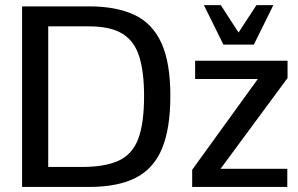

<svg xmlns="http://www.w3.org/2000/svg" viewBox="-20 -740 1179 760"><path d="M67.4 0V-714.8H332.5Q439.9 -714.8 511.5 -681.4Q583 -647.9 618.7 -570.3Q654.3 -492.7 654.3 -360.4Q654.3 -231.9 621.6 -152.6Q588.9 -73.2 518.1 -36.6Q447.3 0 332.5 0ZM170.9 -79.1H302.7Q395.5 -79.1 449.7 -104Q503.9 -128.9 527.1 -190.2Q550.3 -251.5 550.3 -359.9Q550.3 -455.1 531.2 -516.1Q512.2 -577.1 464.8 -606.4Q417.5 -635.7 332 -635.7H170.9ZM740.7 0V-67.9L1000.5 -427.2H752.4V-499.5H1118.2V-431.2L853 -71.8H1117.2V0ZM864.3 -563.5 787.1 -719.7H854L924.3 -611.3L995.1 -719.7H1062L984.9 -563.5Z"/></svg>

Font: Pontano Sans SemiBold
Style: Regular
Weight: 600
Designer: Vernon Adams
Foundry: Vernon Adams
Version: Version 2.001